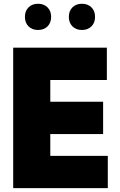

<svg xmlns="http://www.w3.org/2000/svg" viewBox="-20 -981 626 1001"><path d="M48.8 0V-732.4H537.1V-564H242.2V-450.7H517.6V-282.2H242.2V-168.5H542V0ZM407.2 -824.7Q376.5 -824.7 357.7 -843.5Q338.9 -862.3 338.9 -893.1Q338.9 -923.8 357.7 -942.6Q376.5 -961.4 407.2 -961.4Q438 -961.4 456.8 -942.6Q475.6 -923.8 475.6 -893.1Q475.6 -862.3 456.8 -843.5Q438 -824.7 407.2 -824.7ZM178.2 -824.7Q147.5 -824.7 128.7 -843.5Q109.9 -862.3 109.9 -893.1Q109.9 -923.8 128.7 -942.6Q147.5 -961.4 178.2 -961.4Q209 -961.4 227.8 -942.6Q246.6 -923.8 246.6 -893.1Q246.6 -862.3 227.8 -843.5Q209 -824.7 178.2 -824.7Z"/></svg>

Font: Kumbh Sans Black
Style: Regular
Weight: 900
Version: Version 1.005